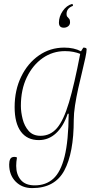

<svg xmlns="http://www.w3.org/2000/svg" viewBox="-20 -706 516 984"><path d="M145 258Q93 258 60 224.5Q27 191 27 137Q27 120 32.5 109Q38 98 54 98Q60 98 67 101Q65 112 64 123Q63 134 63 144Q63 188 86.5 216Q110 244 158 244Q215 244 253 210Q291 176 311 96Q331 16 332 -123H327Q305 -58 267 -23Q229 12 179 12Q119 12 87 -31.5Q55 -75 55 -157Q55 -244 88.5 -313Q122 -382 179.5 -422Q237 -462 309 -462Q360 -462 395 -443L407 -462Q424 -462 424 -454Q424 -441 417.5 -410Q411 -379 401 -338.5Q391 -298 381 -253Q371 -208 364.5 -166Q358 -124 358 -92Q358 78 309.5 168Q261 258 145 258ZM87 -163Q87 -132 96 -96Q105 -60 127 -35Q149 -10 188 -10Q238 -10 272 -49.5Q306 -89 333.5 -181Q361 -273 391 -430Q376 -436 356.5 -440Q337 -444 313 -444Q250 -444 199 -408.5Q148 -373 117.5 -310Q87 -247 87 -163ZM350 -686Q354 -684 354 -676Q321 -664 321 -634Q321 -624 325.5 -619.5Q330 -615 334.5 -609.5Q339 -604 339 -592Q339 -579 329.5 -571.5Q320 -564 307 -564Q282 -564 282 -590Q282 -621 301.5 -649.5Q321 -678 350 -686Z"/></svg>

Font: Petrona Thin
Style: Italic
Weight: 100
Italic angle: -9°
Designer: Ringo R. Seeber
Foundry: Ringo R. Seeber
Version: Version 2.001; ttfautohint (v1.8.3)